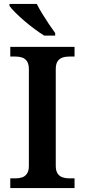

<svg xmlns="http://www.w3.org/2000/svg" viewBox="-20 -951 428 971"><path d="M32 0V-49H59Q77 -49 92 -54Q107 -59 116.5 -73Q126 -87 126 -112V-600Q126 -627 116.5 -641Q107 -655 92 -660Q77 -665 59 -665H32V-714H357V-665H329Q310 -665 295 -659.5Q280 -654 271 -640.5Q262 -627 262 -600V-113Q262 -88 271 -74Q280 -60 295.5 -54.5Q311 -49 329 -49H357V0ZM203 -771Q181 -785 154.5 -804.5Q128 -824 102.5 -846Q77 -868 57 -888Q37 -908 28 -921V-931H166Q177 -909 193.5 -882Q210 -855 227.5 -829Q245 -803 259 -784V-771Z"/></svg>

Font: Noto Serif Khmer SemiBold
Style: Regular
Weight: 600
Version: Version 2.003